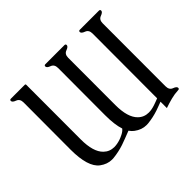

<svg xmlns="http://www.w3.org/2000/svg" viewBox="-155 -916 1175 1175"><g transform="rotate(-45 433.0 -328.0)"><path d="M687.5 -24.9Q671.4 -19 658 -13.9Q644.5 -8.8 631.8 -4.4Q586.9 10.7 539.1 15.6Q532.2 16.1 525.9 16.1Q485.4 16.1 448.7 -11.2Q434.1 -22 423.3 -38.1Q395 -27.3 373.8 -19Q352.5 -10.7 334 -4.4Q288.6 10.7 240.7 15.6Q233.9 16.1 227.5 16.1Q187 16.1 150.4 -11.2Q90.8 -56.2 90.8 -206.1L91.8 -588.4V-614.3Q91.8 -645.5 67.4 -654.3Q43 -663.1 43 -675.8Q43 -685.5 53.2 -685.5H171.9Q179.7 -685.5 179.7 -679.7V-588.4L179.2 -206.1Q179.2 -98.6 223.6 -55.7Q251.5 -28.3 292 -28.3Q315.9 -28.3 344.2 -37.6Q354.5 -40.5 375 -50.8Q395.5 -61 405.8 -74.7Q389.2 -123.5 389.2 -206.1L390.1 -588.4V-614.3Q390.1 -645.5 365.7 -654.3Q341.3 -663.1 341.3 -675.8Q341.3 -685.5 351.6 -685.5H516.6Q526.9 -685.5 526.9 -675.8Q526.9 -663.1 502.4 -654.3Q478 -645.5 478 -614.3V-588.4L477.5 -206.1Q477.5 -98.6 522 -55.7Q549.8 -28.3 590.3 -28.3Q614.3 -28.3 642.6 -37.6Q650.9 -40 663.3 -44.9Q675.8 -49.8 687.5 -54.2V-96.2L688.5 -588.4V-614.3Q688.5 -645.5 664.1 -654.3Q639.6 -663.1 639.6 -675.8Q639.6 -685.5 649.9 -685.5H814.9Q825.2 -685.5 825.2 -675.8Q825.2 -663.1 800.8 -654.3Q776.4 -645.5 776.4 -614.3V-588.4L775.9 -96.2V-69.8Q775.9 -38.1 800 -29.3Q824.2 -20.5 824.2 -8.3Q824.2 1.5 814.5 1.5Q781.7 2.9 750 11.2Q718.3 19.5 687.5 30.3Z"/></g></svg>

Font: Caudex
Style: Regular
Weight: 400
Version: Version 1.01